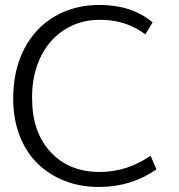

<svg xmlns="http://www.w3.org/2000/svg" viewBox="-20 -743 721 774"><path d="M379.4 10.7Q304.7 10.7 241.9 -13.4Q179.2 -37.6 132.3 -83Q85.4 -128.4 59.3 -195.6Q33.2 -262.7 33.2 -346.2Q33.2 -459 77.1 -544.9Q121.6 -630.4 200.2 -676.8Q279.8 -723.1 380.9 -723.1Q511.7 -723.1 595.2 -652.8L565.9 -604.5Q488.8 -663.1 384.8 -663.1Q322.8 -663.6 271.5 -640.1Q220.2 -616.7 183.8 -574.5Q147.5 -532.2 127.9 -473.9Q108.4 -415.5 109.4 -346.2Q109.4 -210.4 184.1 -129.9Q258.8 -49.8 381.8 -49.8Q492.7 -49.8 586.9 -115.2L610.8 -60.1Q508.8 10.7 379.4 10.7Z"/></svg>

Font: Ride Light
Style: Regular
Weight: 300
Version: Version 3.000